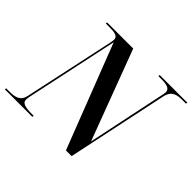

<svg xmlns="http://www.w3.org/2000/svg" viewBox="-187 -930 1146 1146"><g transform="rotate(45 386.5 -357.0)"><path d="M-27 0H205L207 -10H194C140 -10 106 -17 106 -44C106 -51 107 -62 110 -77L234 -658L489 0H537L672 -639C685 -698 724 -704 769 -704H798L800 -714H567L565 -704H588C637 -704 665 -696 665 -667C665 -660 663 -648 660 -636L557 -144L343 -714H123L121 -704H151C195 -704 225 -699 225 -672C225 -665 223 -653 220 -638L98 -70C87 -17 49 -10 2 -10H-25Z"/></g></svg>

Font: Noto Serif Display SemiCondensed SemiBold
Style: Italic
Weight: 600
Width: 4
Italic angle: -12°
Designer: Monotype Design Team
Foundry: Monotype Imaging Inc.
Version: Version 2.009